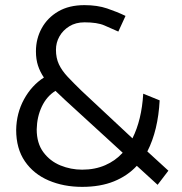

<svg xmlns="http://www.w3.org/2000/svg" viewBox="-20 -716 708 748"><path d="M458 -121Q430 -90 390 -72.5Q350 -55 300 -55Q256 -55 215.5 -71.5Q175 -88 149 -123Q123 -158 123 -212Q124 -261 143 -301Q162 -341 196 -362Q205 -354 214.5 -344.5Q224 -335 234 -326ZM594 4 636 -51 554 -126Q575 -167 587 -217Q599 -267 602 -325L538 -351Q535 -300 524.5 -256.5Q514 -213 496 -177L298 -362Q266 -393 243.5 -417Q221 -441 209.5 -465.5Q198 -490 198 -522Q198 -550 211.5 -574Q225 -598 250 -613.5Q275 -629 309 -629Q359 -629 386.5 -617Q414 -605 441 -593L469 -654Q436 -670 397.5 -683Q359 -696 309 -696Q249 -696 207 -671.5Q165 -647 142.5 -606Q120 -565 120 -516Q120 -485 128 -460.5Q136 -436 151 -414Q103 -383 73.5 -329Q44 -275 43 -210Q43 -137 77 -87.5Q111 -38 169.5 -13Q228 12 300 12Q371 12 424 -9.5Q477 -31 513 -70Z"/></svg>

Font: Catamaran Thin
Style: Regular
Weight: 400
Version: Version 2.000